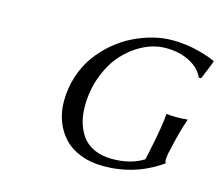

<svg xmlns="http://www.w3.org/2000/svg" viewBox="-96 -783 1059 919"><g transform="rotate(15 433.5 -324.0)"><path d="M518.1 -34.2Q610.4 -34.2 672.9 -74.2L682.1 -117.2Q709.5 -245.6 713.9 -307.1L715.8 -310.1Q731.9 -307.1 766.1 -307.1Q781.7 -307.1 794.7 -307.9Q807.6 -308.6 812.5 -309.6L817.9 -310.1L818.8 -307.1Q796.9 -248.5 772.9 -137.2L771 -130.9Q767.1 -103.5 767.1 -100.1Q767.1 -88.4 771 -83V-80.1Q644.5 9.8 485.8 9.8Q422.9 9.8 372.6 -9.8Q322.3 -29.3 290.3 -63.7Q258.3 -98.1 241.2 -143.6Q224.1 -189 224.1 -242.2Q224.1 -306.6 243.2 -365.5Q262.2 -424.3 294.4 -469Q326.7 -513.7 369.1 -550Q411.6 -586.4 459.2 -609.9Q506.8 -633.3 555.9 -645.8Q605 -658.2 650.9 -658.2Q685.1 -658.2 719.7 -653.6Q754.4 -648.9 779.5 -642.3Q804.7 -635.7 825.2 -628.9Q845.7 -622.1 856 -617.2L866.2 -612.8L867.2 -609.9Q856.9 -582 830.1 -518.1L818.8 -517.1Q799.3 -561.5 748.8 -587.6Q698.2 -613.8 630.9 -613.8Q575.2 -613.8 520.8 -586.7Q466.3 -559.6 423.3 -512.5Q380.4 -465.3 353.8 -394.8Q327.1 -324.2 327.1 -244.1Q327.1 -201.7 337.4 -165.5Q347.7 -129.4 369.1 -99.1Q390.6 -68.8 428.7 -51.5Q466.8 -34.2 518.1 -34.2Z"/></g></svg>

Font: Linear Smooth
Style: Italic
Weight: 400
Designer: Philipp H. Poll, Flanker
Foundry: Philipp H. Poll, reworked by Flanker
Version: Version 1.061 | FøM Fix